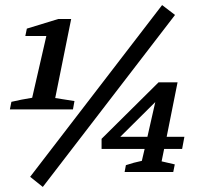

<svg xmlns="http://www.w3.org/2000/svg" viewBox="-20 -679 789 758"><path d="M19 -247 25 -277Q47 -282 64.5 -285.5Q82 -289 107 -293L163 -537H80L86 -566L210 -604H261L198 -292L274 -280L268 -247ZM149 59 99 19 620 -659 671 -620ZM472 0 477 -27Q495 -33 508.5 -36.5Q522 -40 540 -44L551 -91H381V-131L606 -354H681L638 -139H708L699 -91H628L618 -42L670 -30L664 0ZM455 -139H562L593 -276Z"/></svg>

Font: Piazzolla SC SemiBold
Style: Italic
Weight: 600
Italic angle: -11.3°
Designer: Juan Pablo del Peral
Foundry: Huerta Tipografica
Version: Version 1.330